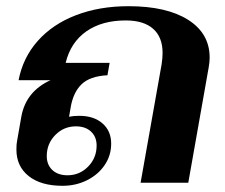

<svg xmlns="http://www.w3.org/2000/svg" viewBox="-20 -590 725 620"><path d="M33 -107Q33 -125 35 -134L49 -214Q64 -295 143 -331H40Q54 -404 102 -458Q150 -512 225.5 -541Q301 -570 395 -570Q518 -570 587.5 -526Q657 -482 657 -404Q657 -390 654 -373L588 0H434L502 -383Q505 -403 505 -419Q505 -470 474.5 -497Q444 -524 386 -524Q309 -524 258.5 -488.5Q208 -453 192 -387H334L327 -347Q270 -344 243 -317.5Q216 -291 208 -242L203 -213Q217 -216 236 -216Q283 -216 311 -191.5Q339 -167 339 -126Q339 -88 318 -57Q297 -26 261 -8Q225 10 182 10Q112 10 72.5 -21.5Q33 -53 33 -107ZM292 -120Q292 -148 274 -165Q256 -182 225 -182Q186 -182 158.5 -154Q131 -126 131 -86Q131 -58 149 -41Q167 -24 198 -24Q237 -24 264.5 -52Q292 -80 292 -120Z"/></svg>

Font: Fahkwang
Style: Bold Italic
Weight: 700
Italic angle: -10°
Designer: Suppakit Chalermlarp | Katatrad Co.,Ltd.
Foundry: Cadson Demak Co.,Ltd.
Version: Version 1.000; ttfautohint (v1.6)